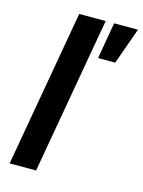

<svg xmlns="http://www.w3.org/2000/svg" viewBox="-111 -789 639 855"><g transform="rotate(15 208.5 -361.5)"><path d="M19 0H141L268 -723H146ZM278 -555H357L417 -723H307Z"/></g></svg>

Font: Archivo SemiBold
Style: Italic
Weight: 600
Italic angle: -10°
Designer: Hector Gatti
Foundry: Omnibus-Type
Version: Version 2.001